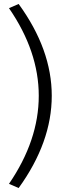

<svg xmlns="http://www.w3.org/2000/svg" viewBox="-20 -721 326 960"><path d="M73.2 -701.2Q238.8 -473.6 238.8 -242.2Q238.8 -9.8 73.2 219.2L24.9 198.2Q173.8 -19.5 173.8 -242.2Q173.8 -463.9 24.9 -680.2Z"/></svg>

Font: LT Hoop Light
Style: Regular
Weight: 300
Designer: Daniel Lyons
Foundry: LyonsType
Version: Version 1.000